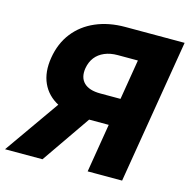

<svg xmlns="http://www.w3.org/2000/svg" viewBox="-133 -832 924 936"><g transform="rotate(15 329.5 -364.0)"><path d="M390.6 0 487.3 -585.4H385.7Q348.1 -585.4 319.6 -573.2Q291 -561 273.4 -538.6Q255.9 -516.1 250 -483.4Q242.2 -435.1 268.8 -408.9Q295.4 -382.8 351.6 -382.8H522.5L500 -245.6H313.5Q228.5 -245.6 170.9 -275.4Q113.3 -305.2 88.4 -359.9Q63.5 -414.6 75.7 -488.8Q87.9 -564 129.6 -617.4Q171.4 -670.9 237.1 -699.2Q302.7 -727.5 386.2 -727.5H685.1L564.5 0ZM-26.4 0 206.1 -330.6H391.1L162.6 0Z"/></g></svg>

Font: Inter 24pt ExtraBold
Style: Italic
Weight: 800
Italic angle: -9.3988°
Designer: Rasmus Andersson
Foundry: rsms
Version: Version 4.001;git-66647c0bb